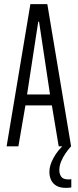

<svg xmlns="http://www.w3.org/2000/svg" viewBox="-20 -708 377 929"><path d="M12 0 127 -688H209L324 0H264L231 -198H103L69 0ZM111 -251H222L169 -603H165ZM298 201Q270 201 252.5 190.5Q235 180 227 162.5Q219 145 219 123Q219 92 239.5 55Q260 18 292 -10L324 0Q310 15 297 34Q284 53 275.5 74Q267 95 267 115Q267 133 276 146.5Q285 160 310 160Q312 160 315.5 160Q319 160 325 159V199Q319 200 313 200.5Q307 201 298 201Z"/></svg>

Font: Saira UltraCondensed
Style: Regular
Weight: 400
Width: 1
Designer: Hector Gatti with collaboration of the Omnibus-Type team
Foundry: Omnibus-Type
Version: Version 1.101